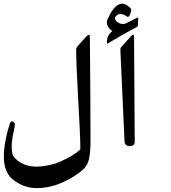

<svg xmlns="http://www.w3.org/2000/svg" viewBox="-35 -768 906 1020"><path d="M160.6 231.4Q84.5 231.4 24.9 178.2Q-8.8 145.5 -14.2 81.1Q-18.1 1.5 16.6 -109.9Q22.5 -127.9 33.9 -121.6Q45.4 -115.2 44.2 -104Q43 -92.8 39.6 -77.6Q21 -2 30.3 45.9Q35.6 68.4 61 86.9Q111.3 125 189.5 115.2Q247.1 107.9 282.7 91.8Q356.9 59.1 391.1 25.9Q392.1 25.4 391.8 21.7Q391.6 18.1 391.1 -19.3Q390.6 -56.6 380.4 -240Q370.1 -423.3 369.6 -503.9Q370.6 -515.6 377.7 -523.2Q384.8 -530.8 388.4 -534.9Q392.1 -539.1 403.8 -552.5Q415.5 -565.9 424.6 -575.2Q433.6 -584.5 438.2 -582.5Q442.9 -580.6 442.4 -570.8Q445.8 -244.6 445.8 2.9Q442.9 66.9 433.6 91.8Q424.3 116.2 406.2 132.8Q388.2 149.4 358.9 168Q257.8 231.9 160.6 231.4Z M641.1 -679.2Q601.6 -707.5 579.6 -680.7Q569.3 -667 587.4 -651.9Q605.5 -636.7 628.9 -641.6Q654.8 -652.8 692.9 -673.8Q699.7 -676.8 699.7 -670.9L697.3 -632.8Q697.3 -627.9 692.9 -625Q643.6 -600.1 538.1 -537.6Q533.2 -534.7 533.2 -538.6Q530.8 -580.6 562 -602.5Q525.4 -628.4 534.7 -662.6Q591.8 -791 655.8 -727.1Q662.1 -721.7 662.6 -715.3Q659.7 -697.3 653.8 -686.5Q647.9 -675.8 641.1 -679.2Z M677.2 -571.3 680.7 -17.6Q681.2 8.3 654.5 8.3Q627.9 8.3 626.5 -17.6L604.5 -502.4Q604 -512.7 609.9 -519L661.6 -576.2Q677.2 -593.3 677.2 -571.3Z"/></svg>

Font: Amiri Typewriter
Style: Bold
Weight: 700
Monospace: yes
Designer: Khaled Hosny
Version: Version 1.1